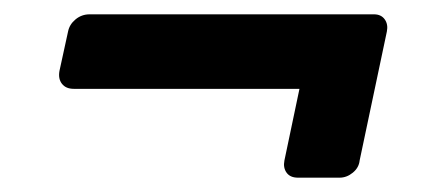

<svg xmlns="http://www.w3.org/2000/svg" viewBox="-20 -394 616 268"><path d="M396 -146Q385 -146 380 -153Q375 -160 377 -170L398 -270H83Q72 -270 66.5 -277Q61 -284 63 -295L75 -350Q77 -360 85.5 -367Q94 -374 105 -374H502Q512 -374 517 -367Q522 -360 520 -350L482 -170Q481 -160 472.5 -153Q464 -146 454 -146Z"/></svg>

Font: Rubik Light Medium
Style: Italic
Weight: 500
Italic angle: -12°
Version: Version 2.104